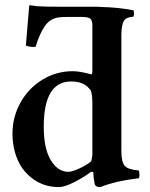

<svg xmlns="http://www.w3.org/2000/svg" viewBox="-20 -721 584 750"><path d="M335.9 -90.8Q338.9 -99.1 340.8 -115.2V-129.9V-317.9Q340.8 -349.1 335 -367.2Q319.8 -387.7 301 -395.3Q282.2 -402.8 257.8 -402.8Q150.9 -402.8 150.9 -226.1Q150.9 -140.6 178.5 -95.2Q206.1 -49.8 247.1 -49.8Q260.7 -49.8 289.1 -62.5Q317.4 -75.2 335.9 -90.8ZM337.9 -430.2Q340.8 -434.6 340.8 -443.8V-626Q339.4 -645 329.8 -649.9Q320.3 -654.8 299.8 -654.8H243.2Q218.3 -654.8 207 -652.8Q173.3 -647 153.6 -616.9Q133.8 -586.9 119.1 -538.1Q97.7 -536.1 81.1 -543Q83.5 -565.9 88.1 -627.4Q92.8 -689 94.2 -699.2Q96.2 -701.2 100.1 -700.2Q124 -695.8 147 -695.8Q166 -694.8 206.1 -694.8H344.2Q364.3 -694.8 374 -693.8Q446.3 -691.9 498 -681.2Q501 -681.2 502 -680.2Q505.4 -666 501 -655.8Q473.6 -654.3 464.4 -640.1Q455.1 -626 454.1 -586.9V-130.9Q454.1 -88.9 466.8 -73.7Q479.5 -58.6 522 -55.2Q524.4 -51.3 524.7 -40.3Q524.9 -29.3 522.9 -24.9Q429.7 -13.7 372.1 9.8Q355.5 11.2 350.1 -1Q345.2 -24.9 344.2 -48.8Q342.3 -50.8 334 -48.8Q308.1 -28.8 270 -9.5Q231.9 9.8 210.9 9.8Q153.8 9.8 111.8 -19.8Q69.8 -49.3 49.3 -95.9Q28.8 -142.6 28.8 -199.2Q28.8 -263.7 59.6 -319.6Q90.3 -375.5 144.8 -409.2Q199.2 -442.9 264.2 -442.9Q292 -442.9 337.9 -430.2Z"/></svg>

Font: Common Serif SemiBold
Style: Regular
Weight: 600
Designer: Philipp H. Poll, Khaled Hosny
Foundry: Stefan Peev, Context Ltd.
Version: Version 1.026